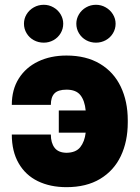

<svg xmlns="http://www.w3.org/2000/svg" viewBox="-20 -772 584 802"><path d="M192.4 -334H29.3Q29.3 -397.5 58.3 -443.8Q87.4 -490.2 139.2 -515.1Q190.9 -540 257.8 -540Q339.8 -540 397.5 -505.6Q455.1 -471.2 484.4 -409.9Q513.7 -348.6 513.7 -269.5V-260.7Q513.7 -181.2 484.6 -120.1Q455.6 -59.1 398.2 -24.7Q340.8 9.8 257.8 9.8Q189.5 9.8 137.9 -15.4Q86.4 -40.5 57.9 -90.1Q29.3 -139.6 29.3 -210H192.4Q192.4 -175.3 208 -154.8Q223.6 -134.3 257.8 -133.8Q296.9 -134.3 315.2 -157.2Q333.5 -180.2 337.9 -217.8H225.6V-310.5H337.9Q334 -351.6 315.9 -374.5Q297.9 -397.5 257.8 -397.5Q222.7 -397.5 207.5 -381.8Q192.4 -366.2 192.4 -334ZM80.1 -672.9Q80.1 -694.3 91.1 -712.4Q102.1 -730.5 121.1 -741.2Q140.1 -752 163.1 -752Q184.6 -752 203.4 -741.2Q222.2 -730.5 233.2 -712.2Q244.1 -693.8 244.1 -672.9Q244.1 -651.4 233.2 -633.1Q222.2 -614.7 203.4 -604.2Q184.6 -593.8 163.1 -593.8Q140.1 -593.8 121.1 -604.2Q102.1 -614.7 91.1 -633.1Q80.1 -651.4 80.1 -672.9ZM298.8 -672.9Q298.8 -693.8 309.8 -712.2Q320.8 -730.5 339.6 -741.2Q358.4 -752 380.9 -752Q402.8 -752 421.6 -741.2Q440.4 -730.5 451.7 -712.2Q462.9 -693.8 462.9 -672.9Q462.9 -651.4 451.9 -633.1Q440.9 -614.7 421.9 -604.2Q402.8 -593.8 380.9 -593.8Q358.4 -593.8 339.6 -604.2Q320.8 -614.7 309.8 -633.1Q298.8 -651.4 298.8 -672.9Z"/></svg>

Font: Pretendard JP Black
Style: Regular
Weight: 900
Designer: Base glyphs from Inter by Rasmus Andersson; Hangeul glyphs from Noto Sans CJK(Source Han Sans) by Jang Soo-young and Kan
Foundry: Kil Hyung-jin
Version: Version 1.309